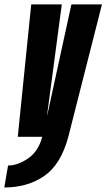

<svg xmlns="http://www.w3.org/2000/svg" viewBox="-84 -620 482 870"><path d="M-3.5 0 57.5 -600H196L129.5 -99.5H130.5L239.5 -600H378L225.5 0Q192 125.5 116.2 177.5Q40.5 229.5 -64.5 229.5L-47.5 130Q-4 130 43 98Q89.5 66.5 107.5 0Z"/></svg>

Font: Anybody UltraCondensed Regular
Style: Bold Italic
Weight: 700
Width: 1
Italic angle: -10°
Designer: Tyler Finck
Foundry: Etcetera Type Company
Version: Version 1.010; ttfautohint (v1.8.3) -l 8 -r 50 -G 200 -x 14 